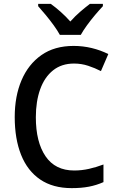

<svg xmlns="http://www.w3.org/2000/svg" viewBox="-20 -961 608 991"><path d="M362 -633Q298 -633 254 -598Q210 -563 187.5 -500.5Q165 -438 165 -356Q165 -228 215 -154.5Q265 -81 363 -81Q402 -81 439.5 -89.5Q477 -98 514 -112V-21Q478 -5 439 2.5Q400 10 350 10Q253 10 187.5 -34.5Q122 -79 89 -161.5Q56 -244 56 -357Q56 -464 91 -546.5Q126 -629 193.5 -676.5Q261 -724 360 -724Q408 -724 453.5 -713Q499 -702 539 -682L501 -594Q470 -610 435 -621.5Q400 -633 362 -633ZM289 -781Q277 -803 257.5 -830Q238 -857 216.5 -883Q195 -909 177 -929V-941H242Q266 -924 292.5 -900.5Q319 -877 343 -850Q368 -878 393.5 -900Q419 -922 444 -941H511V-929Q493 -910 471 -884Q449 -858 429 -830.5Q409 -803 397 -781Z"/></svg>

Font: Noto Sans Sinhala SemiCondensed Medium
Style: Regular
Weight: 500
Width: 4
Designer: Jelle Bosma - Monotype Design Team
Foundry: Monotype Imaging Inc.
Version: Version 2.006; ttfautohint (v1.8.4.7-5d5b)